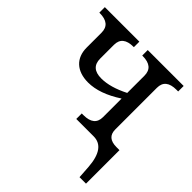

<svg xmlns="http://www.w3.org/2000/svg" viewBox="-198 -681 1037 1037"><g transform="rotate(45 320.0 -163.0)"><path d="M333 0H465.8C524.4 0 556.6 45.9 563 137.2L567.9 210H617.2V-45.9H594.2C545.9 -45.9 522 -66.9 522 -108.9V-426.8C522 -471.7 549.3 -494.1 604 -494.1H617.2V-536.1H342.8V-494.1H346.2C400.9 -494.1 428.2 -471.2 428.2 -425.8V-293.9C370.6 -264.6 319.3 -250 273.9 -250C220.7 -250 193.8 -273.9 193.8 -321.8V-426.8C193.8 -471.7 221.2 -494.1 275.9 -494.1H278.8V-536.1H15.1V-494.1H18.1C72.8 -494.1 100.1 -471.2 100.1 -425.8V-312C100.1 -232.4 151.4 -184.1 238.8 -184.1C296.9 -184.1 359.9 -206.5 428.2 -251V-108.9C428.2 -64.5 400.9 -42 346.2 -42H333Z"/></g></svg>

Font: The Erased English
Style: Regular
Weight: 400
Designer: Monotype Design team + ligartures altered by 180 Amsterdam
Foundry: Monotype Imaging Inc.
Version: Version 1.030;Glyphs 3.1.2 (3151)